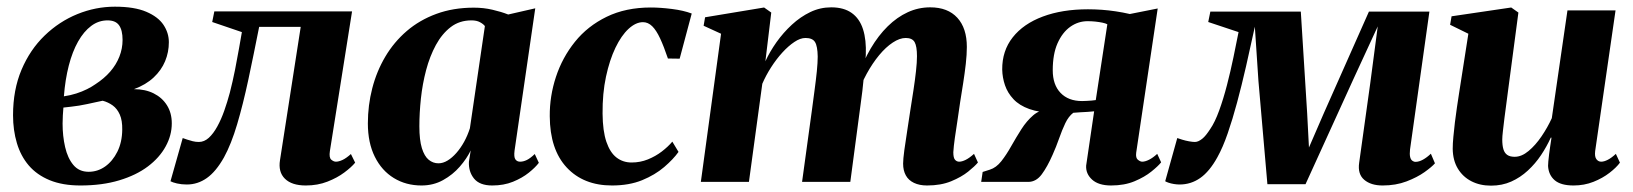

<svg xmlns="http://www.w3.org/2000/svg" viewBox="-20 -558 5010 589"><path d="M226.5 11Q172 11 132.5 -5.2Q93 -21.5 68.2 -50.5Q43.5 -79.5 31.8 -119Q20 -158.5 20 -204.5Q20 -282.5 46 -344Q72 -405.5 116.8 -448.8Q161.5 -492 217.5 -514.8Q273.5 -537.5 332.5 -537.5Q392 -537.5 428.5 -522Q465 -506.5 481.5 -481.8Q498 -457 498 -428.5Q498 -398 486.5 -370.2Q475 -342.5 451.2 -320.2Q427.5 -298 391 -284.5Q425.5 -284.5 451.5 -271.5Q477.5 -258.5 492.2 -235Q507 -211.5 507 -179.5Q507 -143 488.2 -108.8Q469.5 -74.5 433.8 -47.5Q398 -20.5 345.8 -4.8Q293.5 11 226.5 11ZM252 -31Q279.5 -31 302.5 -47.2Q325.5 -63.5 340 -92.5Q354.5 -121.5 355 -160Q355.5 -188.5 347.5 -206.5Q339.5 -224.5 325.8 -234.5Q312 -244.5 295 -249Q284.5 -247 272.5 -244.2Q260.5 -241.5 247.8 -238.8Q235 -236 222.5 -234Q211 -232.5 199 -230.8Q187 -229 174.5 -228Q173.5 -217.5 172.8 -204.5Q172 -191.5 172 -179Q172 -140.5 179.8 -106.8Q187.5 -73 205 -52Q222.5 -31 252 -31ZM176 -262.5Q196 -265.5 214 -271.2Q232 -277 247 -284.5Q262 -292 272.5 -299.5Q299.5 -317 318 -338.2Q336.5 -359.5 346.2 -384.2Q356 -409 356 -435.5Q356 -465.5 345.2 -480.5Q334.5 -495.5 310 -495.5Q282.5 -495.5 259.8 -478.5Q237 -461.5 219.5 -430.5Q202 -399.5 191 -356.8Q180 -314 176 -262.5Z M992 -94.5Q989 -74.5 996.2 -68.2Q1003.5 -62 1010.5 -62Q1019 -62 1030.5 -67.2Q1042 -72.5 1056.5 -85.5L1069.5 -59Q1058 -45 1036.2 -28.8Q1014.5 -12.5 984.5 -0.8Q954.5 11 918 11Q875 11 854 -9.8Q833 -30.5 839 -67L902.5 -475.5H775Q758 -389.5 741.8 -313.5Q725.5 -237.5 707.5 -176.8Q689.5 -116 667 -75Q642.5 -31.5 614.5 -11.8Q586.5 8 553 8Q537 8 523 4.8Q509 1.5 503 -2L540.5 -134.5Q546 -132.5 554 -129.8Q562 -127 571.2 -124.8Q580.5 -122.5 590 -122.5Q606.5 -122.5 620.5 -135.2Q634.5 -148 646.5 -169.8Q658.5 -191.5 668 -218.5Q677.5 -245.5 685 -273.5Q694 -308.5 701 -343.8Q708 -379 713.2 -409.2Q718.5 -439.5 722 -459.5L631 -490.5L637.5 -523H1060Z M1558.5 -96Q1556 -76.5 1561 -69.2Q1566 -62 1575.5 -62Q1585.5 -62 1596.2 -67.2Q1607 -72.5 1620.5 -85.5L1633 -58.5Q1622.5 -44.5 1602.2 -28.2Q1582 -12 1553.8 -0.5Q1525.5 11 1490 11Q1451.5 11 1434.2 -10.2Q1417 -31.5 1418.5 -62L1424 -96.5Q1412 -71.5 1390.5 -46.8Q1369 -22 1339.2 -5.5Q1309.5 11 1273 11Q1225.5 11 1188.2 -11.8Q1151 -34.5 1129.8 -77.2Q1108.5 -120 1108.5 -179.5Q1108.5 -235 1122 -287.2Q1135.5 -339.5 1162 -384.2Q1188.5 -429 1227.8 -462.8Q1267 -496.5 1318.8 -515.5Q1370.5 -534.5 1433.5 -534.5Q1463.5 -534.5 1490.5 -528.2Q1517.5 -522 1539 -513.5L1622 -532.5ZM1467.5 -478Q1462.5 -484.5 1452.2 -490Q1442 -495.5 1426.5 -495.5Q1389.5 -495.5 1362.8 -475Q1336 -454.5 1317.2 -420Q1298.5 -385.5 1287.2 -343Q1276 -300.5 1271.2 -255.8Q1266.5 -211 1266.5 -170.5Q1266.5 -128.5 1274.2 -103.5Q1282 -78.5 1295.2 -67.8Q1308.5 -57 1325 -57Q1339 -57 1353 -65.5Q1367 -74 1380 -88.8Q1393 -103.5 1403.8 -123Q1414.5 -142.5 1421.5 -164.5Z M1857.5 11Q1770 11 1718.5 -44.2Q1667 -99.5 1666.5 -201.5Q1666 -263 1685.5 -322.2Q1705 -381.5 1743.8 -429.8Q1782.5 -478 1841 -506.5Q1899.5 -535 1976.5 -535Q2005.5 -535 2041.2 -530.5Q2077 -526 2102 -516.5L2065 -378L2029 -378.5Q2016.5 -415.5 2005 -440.2Q1993.5 -465 1980.8 -477.5Q1968 -490 1952.5 -490Q1930.5 -490 1908.2 -469.5Q1886 -449 1868 -411.5Q1850 -374 1839 -322.8Q1828 -271.5 1828.5 -209.5Q1829 -156 1840.2 -123Q1851.5 -90 1871.2 -74.8Q1891 -59.5 1917.5 -59.5Q1944 -59.5 1967.5 -69Q1991 -78.5 2010.2 -93.2Q2029.5 -108 2042.5 -123.5L2061.5 -92Q2045.5 -69.5 2017.5 -45.5Q1989.5 -21.5 1949.8 -5.2Q1910 11 1857.5 11Z M2346 -519.5 2328 -370Q2341.5 -399.5 2362.2 -428.8Q2383 -458 2409.2 -482.2Q2435.5 -506.5 2465.8 -521Q2496 -535.5 2530 -535.5Q2568.5 -535.5 2592.8 -518.2Q2617 -501 2627.5 -468.2Q2638 -435.5 2636 -389Q2635.5 -381.5 2634.5 -370.5Q2633.5 -359.5 2631.8 -347.5Q2630 -335.5 2628.5 -325L2611 -320.5Q2628 -370 2651.2 -409.5Q2674.5 -449 2703.2 -477.2Q2732 -505.5 2764.8 -520.5Q2797.5 -535.5 2833.5 -535.5Q2887.5 -535.5 2916.8 -503.5Q2946 -471.5 2946 -414Q2946 -391 2942.8 -362.2Q2939.5 -333.5 2934.8 -303.5Q2930 -273.5 2925.5 -245Q2922 -219.5 2917.5 -190.2Q2913 -161 2909.2 -134.8Q2905.5 -108.5 2904.5 -91Q2904.5 -73.5 2909.8 -67.8Q2915 -62 2922.5 -62Q2931 -62 2942.2 -67.5Q2953.5 -73 2968 -86L2980 -59.5Q2970.5 -48 2950 -31.5Q2929.5 -15 2898 -2Q2866.5 11 2824 11Q2800.5 11 2783.8 3Q2767 -5 2758.8 -20Q2750.5 -35 2750.5 -56Q2750.5 -69.5 2754.2 -97.2Q2758 -125 2763.2 -157.8Q2768.5 -190.5 2772.5 -219Q2777.5 -250 2782.2 -281.2Q2787 -312.5 2790 -339.8Q2793 -367 2793 -385.5Q2793 -416 2785.8 -428.8Q2778.5 -441.5 2758.5 -441.5Q2740 -441.5 2718.8 -427.5Q2697.5 -413.5 2677 -388.8Q2656.5 -364 2638.8 -331.8Q2621 -299.5 2610 -263L2632.5 -351.5Q2631 -332 2629.2 -314.5Q2627.5 -297 2625.5 -279.2Q2623.5 -261.5 2620.5 -241L2588.5 0H2440.5L2470.5 -218.5Q2474.5 -250 2478.8 -281Q2483 -312 2485.8 -339.2Q2488.5 -366.5 2488.5 -384.5Q2488 -416.5 2480.2 -429Q2472.5 -441.5 2451 -441.5Q2435 -441.5 2416.8 -429.2Q2398.5 -417 2380 -396.8Q2361.5 -376.5 2345.5 -351.5Q2329.5 -326.5 2318.5 -301L2277.5 0H2130L2192 -454.5L2138.5 -479L2143 -505L2324 -535Z M3530 -86 3542 -60Q3533 -48.5 3512.2 -31.8Q3491.5 -15 3460.5 -2Q3429.5 11 3388.5 11Q3350 11 3330.2 -7Q3310.5 -25 3312 -50L3336.5 -216.5Q3328 -215.5 3316.5 -214.8Q3305 -214 3293.2 -213.5Q3281.5 -213 3272.5 -212Q3258 -201 3248 -180Q3238 -159 3229 -133.2Q3220 -107.5 3209 -83Q3193 -46.5 3175.8 -23.2Q3158.5 0 3134.5 0H2990L2994.5 -30.5L3016.5 -37.5Q3036 -43.5 3051.8 -63.5Q3067.5 -83.5 3082.2 -109.8Q3097 -136 3113.2 -161.5Q3129.5 -187 3149.5 -204.2Q3169.5 -221.5 3196.5 -222.5L3214 -212Q3168.5 -212.5 3137.8 -223.5Q3107 -234.5 3089 -253.8Q3071 -273 3063 -296.5Q3055 -320 3054.5 -344.5Q3054 -402 3086.8 -443.5Q3119.5 -485 3179 -507.2Q3238.5 -529.5 3317.5 -529.5Q3338.5 -529.5 3359.8 -528Q3381 -526.5 3402.8 -523.2Q3424.5 -520 3446 -515L3531.5 -532L3465.5 -89.5Q3463.5 -73.5 3470.8 -67.8Q3478 -62 3484 -62Q3493 -62 3505 -68Q3517 -74 3530 -86ZM3341.5 -251 3377 -483.5Q3371.5 -486.5 3361.8 -488.5Q3352 -490.5 3340.2 -491.8Q3328.5 -493 3316.5 -493Q3287.5 -493 3263.2 -475.8Q3239 -458.5 3224.2 -425.2Q3209.5 -392 3209.5 -342.5Q3209.5 -298 3233.5 -273Q3257.5 -248 3299.5 -248Q3306 -248 3313.8 -248.5Q3321.5 -249 3329 -249.5Q3336.5 -250 3341.5 -251Z M4221.5 11Q4185.5 11 4165 -6.5Q4144.5 -24 4149.5 -58.5L4183.5 -302.5L4206.5 -477L4131.5 -314.5L3985 7H3868L3840.5 -310L3829.5 -476Q3816 -413.5 3802.5 -354.5Q3789 -295.5 3775 -243.5Q3761 -191.5 3746.2 -148.8Q3731.5 -106 3714.5 -75.5Q3690.5 -32 3662 -12Q3633.5 8 3598.5 8Q3590.5 8 3581.2 6.5Q3572 5 3564.8 2.5Q3557.5 0 3554.5 -2L3591.5 -134.5Q3597 -132.5 3606.8 -129.5Q3616.5 -126.5 3627.5 -124.5Q3638.5 -122.5 3645.5 -122.5Q3651 -122.5 3656.5 -125Q3662 -127.5 3668 -132.2Q3674 -137 3680 -144.5Q3686 -152 3692.5 -162Q3707 -183 3720 -218.8Q3733 -254.5 3744 -297Q3755 -339.5 3763.8 -382Q3772.5 -424.5 3779.5 -459.5L3686.5 -490.5L3693 -522.5H3970.5L3990 -210.5L3995.5 -105.5L4041 -210.5L4179.5 -522.5H4365L4305.5 -99Q4304 -85 4305.8 -77Q4307.5 -69 4312.2 -65.2Q4317 -61.5 4322.5 -61.5Q4333 -61.5 4345.2 -68.2Q4357.5 -75 4369.5 -86.5L4382 -57Q4372.5 -46 4350 -30Q4327.5 -14 4294.8 -1.5Q4262 11 4221.5 11Z M4554 11.5Q4520 11.5 4493.8 -2Q4467.5 -15.5 4452.2 -40.8Q4437 -66 4436.5 -101.5Q4436.5 -117.5 4438.5 -138.2Q4440.5 -159 4443.2 -182.5Q4446 -206 4449.5 -229Q4453 -252 4456 -272L4484.5 -454.5L4428.5 -482L4433 -508L4616 -535L4638 -519.5L4607 -285.5Q4604.5 -264.5 4601.2 -241.2Q4598 -218 4595.2 -195.8Q4592.5 -173.5 4590.5 -156.2Q4588.5 -139 4588.5 -130Q4588.5 -112 4592 -100.2Q4595.5 -88.5 4603.8 -82.8Q4612 -77 4626.5 -77Q4648 -77 4669.2 -94.8Q4690.5 -112.5 4709 -139.8Q4727.5 -167 4740.5 -195.5L4788.5 -526H4936L4873.5 -94.5Q4871.5 -77.5 4877.2 -69.8Q4883 -62 4892 -62Q4901 -62 4912.2 -67.8Q4923.5 -73.5 4937 -86L4949.5 -59Q4938.5 -44 4917.5 -27.8Q4896.5 -11.5 4868.2 -0.2Q4840 11 4807 11Q4768 11 4749.2 -5.2Q4730.5 -21.5 4729 -49Q4729 -53.5 4729.8 -63Q4730.5 -72.5 4732.2 -85Q4734 -97.5 4735.8 -110.8Q4737.5 -124 4739.5 -135.5L4737.5 -136Q4725 -108.5 4707.5 -82.2Q4690 -56 4667 -34.8Q4644 -13.5 4616 -1Q4588 11.5 4554 11.5Z"/></svg>

Font: Merriweather 96pt ExtraBold
Style: Italic
Weight: 800
Italic angle: -7.8°
Version: Version 2.101